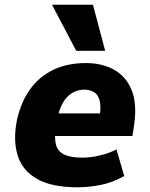

<svg xmlns="http://www.w3.org/2000/svg" viewBox="-20 -785 638 816"><path d="M310 11Q200 11 137.5 -24.5Q75 -60 55 -124.5Q35 -189 52 -275Q69 -351 107.5 -405Q146 -459 206 -488Q266 -517 345 -517Q414 -517 465 -488.5Q516 -460 539.5 -402Q563 -344 550 -254L543 -207H190L205 -303H416L403 -287Q410 -330 404 -355.5Q398 -381 381 -392.5Q364 -404 338 -404Q310 -404 286 -389.5Q262 -375 246 -346Q230 -317 222 -272L218 -243Q210 -198 218 -169.5Q226 -141 253.5 -128Q281 -115 331 -115Q365 -115 405 -124.5Q445 -134 475 -150L508 -37Q459 -9 407.5 1Q356 11 310 11ZM304 -569 201 -765H375L427 -569Z"/></svg>

Font: Nunito Sans 7pt SemiCondensed Black
Style: Italic
Weight: 900
Width: 4
Italic angle: -9°
Designer: Vernon Adams
Foundry: Vernon Adams
Version: Version 3.101;gftools[0.9.27]